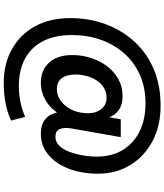

<svg xmlns="http://www.w3.org/2000/svg" viewBox="56 -748 902 1055"><g transform="rotate(90 507.5 -221.0)"><path d="M437 210Q332 210 251.5 165.5Q171 121 125.5 39Q80 -43 80 -156Q80 -260 113.5 -350Q147 -440 209 -508Q271 -576 360 -614Q449 -652 562 -652Q671 -652 755 -608Q839 -564 887 -486Q935 -408 935 -306Q935 -246 921 -190Q907 -134 879 -90Q851 -46 810 -20Q769 6 716 6Q651 6 620.5 -33.5Q590 -73 597 -136L599 -169L619 -122Q595 -63 544.5 -28.5Q494 6 435 6Q366 6 324.5 -39.5Q283 -85 283 -167Q283 -220 299 -269.5Q315 -319 344.5 -358Q374 -397 415.5 -420Q457 -443 508 -443Q564 -443 596 -413.5Q628 -384 635 -327L614 -312L636 -433H734L686 -160Q680 -122 689.5 -98Q699 -74 733 -74Q760 -74 780.5 -94.5Q801 -115 814 -149Q827 -183 834 -223Q841 -263 841 -301Q841 -385 804 -445Q767 -505 701.5 -537Q636 -569 549 -569Q460 -569 390.5 -537.5Q321 -506 272.5 -450.5Q224 -395 198.5 -322Q173 -249 173 -165Q173 -71 206.5 -6Q240 59 303 93Q366 127 453 127Q498 127 542 118Q586 109 623 92L643 170Q596 191 544.5 200.5Q493 210 437 210ZM471 -82Q505 -82 533.5 -102.5Q562 -123 581 -158.5Q600 -194 602 -240Q605 -272 595.5 -298Q586 -324 566.5 -339.5Q547 -355 517 -355Q487 -355 463 -340.5Q439 -326 423 -301.5Q407 -277 398.5 -246.5Q390 -216 390 -183Q390 -136 410 -109Q430 -82 471 -82Z"/></g></svg>

Font: DM Sans 9pt SemiBold
Style: Regular
Weight: 600
Version: Version 4.004;gftools[0.9.30]